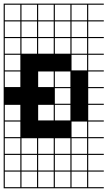

<svg xmlns="http://www.w3.org/2000/svg" viewBox="-20 -747 585 1046"><path d="M545.5 278.8H0V187.9H6.1V272.7H90.9V187.9H97V272.7H181.8V187.9H187.9V272.7H272.7V187.9H278.8V272.7H363.6V187.9H369.7V272.7H454.5V187.9H0V-727.3H545.5V-721.2H460.6V-636.4H545.5V-630.3H460.6V-545.5H545.5V-539.4H460.6V-454.5H545.5V-448.5H460.6V-363.6H545.5V-357.6H460.6V-272.7H545.5V-266.7H460.6V-181.8H545.5V-175.8H460.6V-90.9H545.5V-84.8H460.6V0H545.5V6.1H460.6V90.9H545.5V97H460.6V181.8H545.5V187.9H460.6V272.7H545.5ZM97 -636.4H181.8V-721.2H97ZM6.1 -636.4H90.9V-721.2H6.1ZM187.9 -636.4H272.7V-721.2H187.9ZM278.8 -636.4H363.6V-721.2H278.8ZM369.7 -636.4H454.5V-721.2H369.7ZM278.8 -545.5H363.6V-630.3H278.8ZM6.1 -545.5H90.9V-630.3H6.1ZM187.9 -545.5H272.7V-630.3H187.9ZM97 -545.5H181.8V-630.3H97ZM369.7 -545.5H454.5V-630.3H369.7ZM278.8 -454.5H363.6V-539.4H278.8ZM6.1 -454.5H90.9V-539.4H6.1ZM369.7 -454.5H454.5V-539.4H369.7ZM187.9 -454.5H272.7V-539.4H187.9ZM97 -454.5H181.8V-539.4H97ZM369.7 -363.6H454.5V-448.5H369.7ZM6.1 -363.6H90.9V-448.5H6.1ZM187.9 -272.7H272.7V-357.6H187.9ZM6.1 -272.7H90.9V-357.6H6.1ZM278.8 -272.7H363.6V-357.6H278.8ZM278.8 -181.8H363.6V-266.7H278.8ZM278.8 -90.9H363.6V-175.8H278.8ZM187.9 -90.9H272.7V-175.8H187.9ZM6.1 -90.9H90.9V-175.8H6.1ZM369.7 0H454.5V-84.8H369.7ZM6.1 0H90.9V-84.8H6.1ZM369.7 90.9H454.5V6.1H369.7ZM278.8 90.9H363.6V6.1H278.8ZM187.9 90.9H272.7V6.1H187.9ZM97 90.9H181.8V6.1H97ZM6.1 90.9H90.9V6.1H6.1ZM278.8 181.8H363.6V97H278.8ZM187.9 181.8H272.7V97H187.9ZM97 181.8H181.8V97H97ZM6.1 181.8H90.9V97H6.1ZM454.5 97H369.7V181.8H454.5Z"/></svg>

Font: Micro 5 Charted
Style: Regular
Weight: 400
Designer: Sarah Cadigan-Fried
Version: Version 1.000; ttfautohint (v1.8.4.7-5d5b)